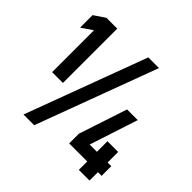

<svg xmlns="http://www.w3.org/2000/svg" viewBox="-173 -870 1042 1042"><g transform="rotate(45 347.5 -349.0)"><path d="M87.9 -593.8 24.4 -550.8V-646.5L87.9 -689.5H170.9V-272.5H87.9ZM675.8 -64.5H647.5V0H565.4V-64.5H426.8V-138.7L518.6 -417H600.6L509.8 -138.7H565.4V-219.7H647.5V-138.7H675.8ZM400.4 -698.2H482.4L222.7 0H140.6Z"/></g></svg>

Font: Altinn-DIN Condensed
Style: DINCondensed-Bold
Weight: 700
Width: 3
Designer: Charles Nix
Foundry: Altinn
Version: Version 2.00